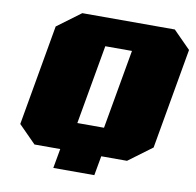

<svg xmlns="http://www.w3.org/2000/svg" viewBox="-90 -829 1051 1028"><g transform="rotate(10 436.0 -315.5)"><path d="M266 106 285 0H145L51 -95L147 -642L275 -737H778L872 -642L776 -95L648 0H508L489 106ZM351 -153H496L572 -584H427Z"/></g></svg>

Font: Tomorrow ExtraBold
Style: Italic
Weight: 800
Italic angle: -10°
Designer: Tony de Marco, Monica Rizzolli
Foundry: Just in Type
Version: Version 2.002